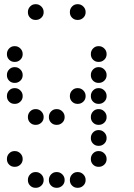

<svg xmlns="http://www.w3.org/2000/svg" viewBox="-20 -708 640 915"><path d="M149 -688Q134 -688 123.5 -677Q113 -666 113 -651V-649Q113 -634 123.5 -623.5Q134 -613 149 -613H151Q166 -613 177 -623.5Q188 -634 188 -649V-651Q188 -666 177 -677Q166 -688 151 -688ZM349 -688Q334 -688 323.5 -677Q313 -666 313 -651V-649Q313 -634 323.5 -623.5Q334 -613 349 -613H351Q366 -613 377 -623.5Q388 -634 388 -649V-651Q388 -666 377 -677Q366 -688 351 -688ZM49 -488Q34 -488 23.5 -477Q13 -466 13 -451V-449Q13 -434 23.5 -423.5Q34 -413 49 -413H51Q66 -413 77 -423.5Q88 -434 88 -449V-451Q88 -466 77 -477Q66 -488 51 -488ZM449 -488Q434 -488 423.5 -477Q413 -466 413 -451V-449Q413 -434 423.5 -423.5Q434 -413 449 -413H451Q466 -413 477 -423.5Q488 -434 488 -449V-451Q488 -466 477 -477Q466 -488 451 -488ZM49 -388Q34 -388 23.5 -377Q13 -366 13 -351V-349Q13 -334 23.5 -323.5Q34 -313 49 -313H51Q66 -313 77 -323.5Q88 -334 88 -349V-351Q88 -366 77 -377Q66 -388 51 -388ZM449 -388Q434 -388 423.5 -377Q413 -366 413 -351V-349Q413 -334 423.5 -323.5Q434 -313 449 -313H451Q466 -313 477 -323.5Q488 -334 488 -349V-351Q488 -366 477 -377Q466 -388 451 -388ZM49 -288Q34 -288 23.5 -277Q13 -266 13 -251V-249Q13 -234 23.5 -223.5Q34 -213 49 -213H51Q66 -213 77 -223.5Q88 -234 88 -249V-251Q88 -266 77 -277Q66 -288 51 -288ZM349 -288Q334 -288 323.5 -277Q313 -266 313 -251V-249Q313 -234 323.5 -223.5Q334 -213 349 -213H351Q366 -213 377 -223.5Q388 -234 388 -249V-251Q388 -266 377 -277Q366 -288 351 -288ZM449 -288Q434 -288 423.5 -277Q413 -266 413 -251V-249Q413 -234 423.5 -223.5Q434 -213 449 -213H451Q466 -213 477 -223.5Q488 -234 488 -249V-251Q488 -266 477 -277Q466 -288 451 -288ZM149 -188Q134 -188 123.5 -177Q113 -166 113 -151V-149Q113 -134 123.5 -123.5Q134 -113 149 -113H151Q166 -113 177 -123.5Q188 -134 188 -149V-151Q188 -166 177 -177Q166 -188 151 -188ZM249 -188Q234 -188 223.5 -177Q213 -166 213 -151V-149Q213 -134 223.5 -123.5Q234 -113 249 -113H251Q266 -113 277 -123.5Q288 -134 288 -149V-151Q288 -166 277 -177Q266 -188 251 -188ZM449 -188Q434 -188 423.5 -177Q413 -166 413 -151V-149Q413 -134 423.5 -123.5Q434 -113 449 -113H451Q466 -113 477 -123.5Q488 -134 488 -149V-151Q488 -166 477 -177Q466 -188 451 -188ZM449 -88Q434 -88 423.5 -77Q413 -66 413 -51V-49Q413 -34 423.5 -23.5Q434 -13 449 -13H451Q466 -13 477 -23.5Q488 -34 488 -49V-51Q488 -66 477 -77Q466 -88 451 -88ZM49 12Q34 12 23.5 23Q13 34 13 49V51Q13 66 23.5 76.5Q34 87 49 87H51Q66 87 77 76.5Q88 66 88 51V49Q88 34 77 23Q66 12 51 12ZM449 12Q434 12 423.5 23Q413 34 413 49V51Q413 66 423.5 76.5Q434 87 449 87H451Q466 87 477 76.5Q488 66 488 51V49Q488 34 477 23Q466 12 451 12ZM149 112Q134 112 123.5 123Q113 134 113 149V151Q113 166 123.5 176.5Q134 187 149 187H151Q166 187 177 176.5Q188 166 188 151V149Q188 134 177 123Q166 112 151 112ZM249 112Q234 112 223.5 123Q213 134 213 149V151Q213 166 223.5 176.5Q234 187 249 187H251Q266 187 277 176.5Q288 166 288 151V149Q288 134 277 123Q266 112 251 112ZM349 112Q334 112 323.5 123Q313 134 313 149V151Q313 166 323.5 176.5Q334 187 349 187H351Q366 187 377 176.5Q388 166 388 151V149Q388 134 377 123Q366 112 351 112Z"/></svg>

Font: Doto Rounded
Style: Bold
Weight: 700
Monospace: yes
Version: Version 1.000